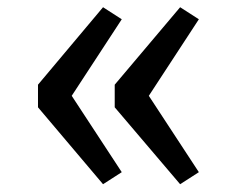

<svg xmlns="http://www.w3.org/2000/svg" viewBox="-20 -552 640 518"><path d="M308.5 -87.5 258 -55 82.5 -262.5V-323.5L258 -532.5L308.5 -500L173.5 -293.5ZM516.5 -87.5 466 -55 289.5 -262.5V-323.5L466 -532.5L516.5 -500L381.5 -293.5Z"/></svg>

Font: Fira Code Light
Style: Regular
Weight: 400
Monospace: yes
Version: Version 5.002